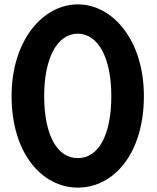

<svg xmlns="http://www.w3.org/2000/svg" viewBox="-20 -869 719 878"><path d="M33 -430C33 -164 175 -11 336 -11C498 -11 638 -164 638 -430C638 -684 496 -849 336 -849C176 -849 33 -684 33 -430ZM182 -430C182 -602 241 -715 336 -715C430 -714 489 -603 489 -430C489 -250 430 -146 336 -146C242 -145 182 -251 182 -430Z"/></svg>

Font: Rabbid Highway Sign IV
Style: Obl
Weight: 400
Foundry: Cannot Into Space Fonts
Version: Version 0.277